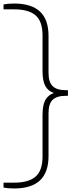

<svg xmlns="http://www.w3.org/2000/svg" viewBox="-40 -838 433 1088"><path d="M40 230Q5 230 -20 225V197H42Q121.5 197 161.2 163Q201 129 201 49V-187Q201 -241.5 216.5 -270.5Q232 -299.5 265 -311Q232 -322.5 216.5 -351.5Q201 -380.5 201 -435V-637Q201 -717.5 161.2 -751.2Q121.5 -785 42 -785H-20V-813Q5 -818 40 -818Q137 -818 186 -773Q235 -728 235 -634V-425Q235 -372 258.8 -349.5Q282.5 -327 332 -327H345V-295H332Q282.5 -295 258.8 -272.8Q235 -250.5 235 -197V46Q235 139.5 186 184.8Q137 230 40 230Z"/></svg>

Font: Encode Sans Exp Th
Style: Regular
Weight: 100
Width: 7
Designer: Multiple Designers
Foundry: Impallari Type
Version: Version 3.002; ttfautohint (v1.8.3) -l 8 -r 50 -G 200 -x 14 